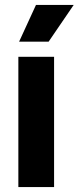

<svg xmlns="http://www.w3.org/2000/svg" viewBox="-20 -754 317 774"><path d="M54 0V-525H198V0ZM176 -586H57L125 -734H277Z"/></svg>

Font: Bricolage Grotesque 28pt
Style: Bold
Weight: 700
Designer: Mathieu Triay
Foundry: Atelier Triay
Version: Version 1.000;gftools[0.9.30]